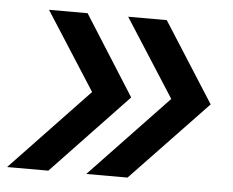

<svg xmlns="http://www.w3.org/2000/svg" viewBox="-57 -568 699 575"><g transform="rotate(5 292.0 -280.0)"><path d="M222 -40H346L575 -280L422 -520H306L456 -286ZM-16 -40H108L336 -280L184 -520H68L218 -286Z"/></g></svg>

Font: JetBrains Mono SemiBold
Style: Italic
Weight: 472
Italic angle: -9°
Monospace: yes
Designer: Philipp Nurullin, Konstantin Bulenkov
Foundry: JetBrains
Version: Version 2.305